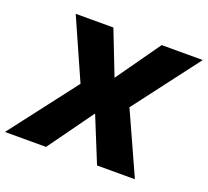

<svg xmlns="http://www.w3.org/2000/svg" viewBox="-161 -853 1083 1001"><g transform="rotate(20 380.5 -352.5)"><path d="M-40 0 267 -400 269 -315 96 -705H305L401 -459H399L573 -705H801L504 -314L501 -398L681 0H471L368 -253H370L188 0Z"/></g></svg>

Font: Nunito Sans 7pt Black
Style: Italic
Weight: 900
Italic angle: -9°
Version: Version 3.101;gftools[0.9.27]